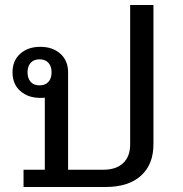

<svg xmlns="http://www.w3.org/2000/svg" viewBox="-20 -747 731 767"><path d="M159 -69V-357Q154 -356 150 -356Q146 -356 141 -356Q92 -356 61 -383.5Q30 -411 30 -458Q30 -505 61 -532.5Q92 -560 141 -560Q190 -560 221 -532.5Q252 -505 252 -458V-69H393Q444 -69 472 -95.5Q500 -122 500 -170V-727H593V-171Q593 -90 543 -45Q493 0 402 0H74V-69ZM138 -406Q161 -406 173.5 -420Q186 -434 186 -458Q186 -482 173.5 -496Q161 -510 138 -510Q115 -510 102.5 -496Q90 -482 90 -458Q90 -434 102.5 -420Q115 -406 138 -406Z"/></svg>

Font: IBM Plex Sans Thai Looped Text
Style: Regular
Weight: 450
Designer: Mike Abbink, Paul van der Laan, Pieter van Rosmalen, Ben Mitchell, Mark Frömberg
Foundry: Bold Monday
Version: Version 1.1